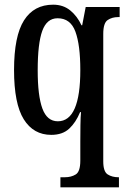

<svg xmlns="http://www.w3.org/2000/svg" viewBox="-20 -566 543 820"><path d="M238 234V191H257Q284 191 303.5 179Q323 167 323 120V39Q323 7 323.5 -30.5Q324 -68 326 -87H322Q304 -43 275.5 -16.5Q247 10 199 10Q123 10 81.5 -56.5Q40 -123 40 -267Q40 -412 82.5 -479Q125 -546 207 -546Q250 -546 280 -521.5Q310 -497 328 -458H331L346 -536H491V-493H484Q459 -493 440 -480.5Q421 -468 421 -421V123Q421 167 440 179Q459 191 486 191H488V234ZM227 -48Q323 -48 323 -267Q323 -374 302 -431Q281 -488 226 -488Q180 -488 160.5 -434Q141 -380 141 -266Q141 -157 161 -102.5Q181 -48 227 -48Z"/></svg>

Font: Noto Serif Hebrew ExtraCondensed Medium
Style: Regular
Weight: 500
Width: 2
Designer: Monotype Design Team
Foundry: Monotype Imaging Inc.
Version: Version 2.004; ttfautohint (v1.8.4.7-5d5b)